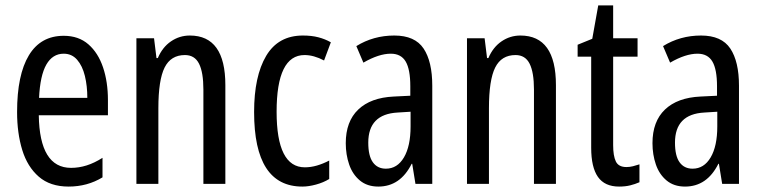

<svg xmlns="http://www.w3.org/2000/svg" viewBox="-20 -678 2808 708"><path d="M215 -546Q270 -546 306 -514.5Q342 -483 360 -429.5Q378 -376 378 -309V-253H123Q126 -59 242 -59Q271 -59 299.5 -68Q328 -77 358 -96V-24Q302 10 233 10Q165 10 123 -26.5Q81 -63 62 -125Q43 -187 43 -265Q43 -402 86.5 -474Q130 -546 215 -546ZM215 -480Q174 -480 151 -440Q128 -400 124 -317H302Q302 -361 293 -398Q284 -435 264.5 -457.5Q245 -480 215 -480Z M680 -547Q811 -547 811 -364V0H730V-348Q730 -411 714 -443Q698 -475 662 -475Q610 -475 587 -429Q564 -383 564 -279V0H483V-537H548L557 -464H562Q579 -504 610.5 -525.5Q642 -547 680 -547Z M1095 10Q917 10 917 -265Q917 -397 961.5 -472Q1006 -547 1097 -547Q1129 -547 1154 -540.5Q1179 -534 1200 -522L1175 -455Q1137 -475 1103 -475Q1000 -475 1000 -266Q1000 -61 1104 -61Q1126 -61 1148.5 -67.5Q1171 -74 1194 -86V-18Q1173 -5 1145.5 2.5Q1118 10 1095 10Z M1434 -547Q1510 -547 1542 -499Q1574 -451 1574 -362V0H1512L1500 -74H1498Q1456 10 1375 10Q1334 10 1307 -12.5Q1280 -35 1267.5 -71.5Q1255 -108 1255 -150Q1255 -230 1301 -274Q1347 -318 1432 -322L1493 -325V-360Q1493 -422 1476 -451Q1459 -480 1421 -480Q1377 -480 1320 -447L1294 -508Q1357 -547 1434 -547ZM1446 -263Q1338 -257 1338 -152Q1338 -103 1355 -79.5Q1372 -56 1403 -56Q1445 -56 1469.5 -97.5Q1494 -139 1494 -212V-266Z M1899 -547Q2030 -547 2030 -364V0H1949V-348Q1949 -411 1933 -443Q1917 -475 1881 -475Q1829 -475 1806 -429Q1783 -383 1783 -279V0H1702V-537H1767L1776 -464H1781Q1798 -504 1829.5 -525.5Q1861 -547 1899 -547Z M2290 -62Q2302 -62 2314 -65Q2326 -68 2338 -72V-6Q2322 1 2304 5.5Q2286 10 2263 10Q2210 10 2185 -25.5Q2160 -61 2160 -133V-469H2110V-513L2164 -535L2186 -658H2241V-537H2331V-469H2241V-143Q2241 -103 2251 -82.5Q2261 -62 2290 -62Z M2565 -547Q2641 -547 2673 -499Q2705 -451 2705 -362V0H2643L2631 -74H2629Q2587 10 2506 10Q2465 10 2438 -12.5Q2411 -35 2398.5 -71.5Q2386 -108 2386 -150Q2386 -230 2432 -274Q2478 -318 2563 -322L2624 -325V-360Q2624 -422 2607 -451Q2590 -480 2552 -480Q2508 -480 2451 -447L2425 -508Q2488 -547 2565 -547ZM2577 -263Q2469 -257 2469 -152Q2469 -103 2486 -79.5Q2503 -56 2534 -56Q2576 -56 2600.5 -97.5Q2625 -139 2625 -212V-266Z"/></svg>

Font: Noto Sans Bengali UI ExtraCondensed
Style: Regular
Weight: 400
Width: 2
Designer: Jelle Bosma - Monotype Design Team
Foundry: Monotype Imaging Inc.
Version: Version 2.003; ttfautohint (v1.8.4.7-5d5b)